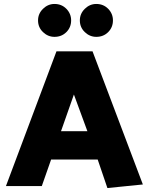

<svg xmlns="http://www.w3.org/2000/svg" viewBox="-20 -939 751 969"><path d="M421 -277H288L353 -462ZM265 -680 10 0H191L238 -134H473L522 10L701 -8L447 -680ZM255 -753Q291 -753 315 -777Q339 -801 339 -836Q339 -870 315 -894.5Q291 -919 255 -919Q222 -919 197 -894.5Q172 -870 172 -836Q172 -801 197 -777Q222 -753 255 -753ZM466 -753Q502 -753 526 -777Q550 -801 550 -836Q550 -870 526 -894.5Q502 -919 466 -919Q433 -919 408 -894.5Q383 -870 383 -836Q383 -801 408 -777Q433 -753 466 -753Z"/></svg>

Font: Catamaran Thin Black
Style: Regular
Weight: 900
Version: Version 2.000